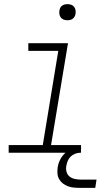

<svg xmlns="http://www.w3.org/2000/svg" viewBox="-20 -739 540 929"><path d="M22 0V-37H187L262 -493H117V-530H309L227 -37H372V0ZM306 -641Q297 -641 288.5 -644Q280 -647 274.5 -654Q269 -661 267.5 -670.5Q266 -680 268 -690Q269 -696 272 -702Q275 -708 281 -712Q287 -716 293.5 -717.5Q300 -719 306 -719Q316 -719 324.5 -716Q333 -713 338.5 -706Q344 -699 345.5 -689.5Q347 -680 345 -670Q344 -664 340.5 -658Q337 -652 331.5 -648Q326 -644 319.5 -642.5Q313 -641 306 -641ZM366 170Q351 170 336 168.5Q321 167 308 162Q295 157 284 148.5Q273 140 266 127.5Q259 115 258 100.5Q257 86 259 71Q262 51 271.5 32.5Q281 14 297 0Q313 -14 333 -19.5Q353 -25 373 -25L369 0Q357 0 344.5 4.5Q332 9 322.5 18Q313 27 308 39Q303 51 301 63Q298 78 302 92.5Q306 107 317 115.5Q328 124 342.5 127Q357 130 372 130H447L441 170Z"/></svg>

Font: Iosevka Slab XLtObl
Style: Regular
Weight: 200
Italic angle: -9°
Monospace: yes
Designer: Belleve Invis
Foundry: Belleve Invis
Version: Version 11.1.1; ttfautohint (v1.8.3)